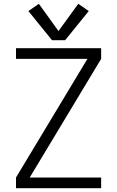

<svg xmlns="http://www.w3.org/2000/svg" viewBox="-20 -988 615 1008"><path d="M64 0V-56L439 -679H64V-735H511V-679L136 -56H511V0ZM253 -777 129 -930 184 -968 287 -825 391 -968 446 -930 322 -777Z"/></svg>

Font: Jozsika Light
Style: Regular
Weight: 300
Monospace: yes
Designer: Belleve Invis
Foundry: Belleve Invis
Version: 2.1.0